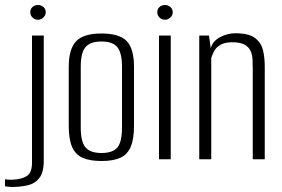

<svg xmlns="http://www.w3.org/2000/svg" viewBox="-71 -637 1126 768"><path d="M-27 111Q-31 110 -40 109.5Q-49 109 -51 108V80Q-48 81 -40 81.5Q-32 82 -25 82Q13 81 35 68Q57 55 57 14V-495H104V6Q104 53 86 75.5Q68 98 38.5 104.5Q9 111 -27 111ZM81 -558Q68 -558 59 -567Q50 -576 50 -588Q50 -601 59 -609Q68 -617 81 -617Q93 -617 102.5 -609Q112 -601 112 -588Q112 -576 102.5 -567Q93 -558 81 -558Z M335 7Q289 7 260 -5.5Q231 -18 217.5 -49Q204 -80 204 -133V-370Q204 -441 233.5 -472Q263 -503 335 -503Q407 -503 436 -472.5Q465 -442 465 -370V-133Q465 -81 452 -50Q439 -19 410.5 -6Q382 7 335 7ZM335 -25Q380 -25 398.5 -47Q417 -69 417 -127V-370Q417 -424 399 -447.5Q381 -471 335 -471Q290 -471 271 -448.5Q252 -426 252 -370V-127Q252 -70 271 -47.5Q290 -25 335 -25Z M565 0V-495H612V0ZM589 -558Q576 -558 567 -567Q558 -576 558 -588Q558 -601 567 -609Q576 -617 589 -617Q601 -617 610.5 -609Q620 -601 620 -588Q620 -576 610.5 -567Q601 -558 589 -558Z M726 0V-495H765L772 -444Q780 -473 809.5 -488.5Q839 -504 870 -504Q924 -504 949 -485Q974 -466 981 -436Q988 -406 988 -372V0H940V-364Q940 -383 939 -401.5Q938 -420 930.5 -435Q923 -450 906 -459Q889 -468 857 -468Q828 -468 810.5 -457.5Q793 -447 785.5 -432.5Q778 -418 774 -405V0Z"/></svg>

Font: Alumni Sans Thin Light
Style: Regular
Weight: 300
Version: Version 1.018